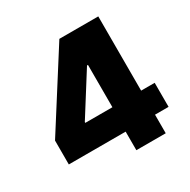

<svg xmlns="http://www.w3.org/2000/svg" viewBox="-159 -857 996 1006"><g transform="rotate(-30 339.5 -353.5)"><path d="M41 -256.8 327.1 -707H562.5V-257.8H644.5V-112.3H562.5V0H384.8V-112.3H41ZM388.7 -257.8V-513.7H382.8L224.6 -262.7V-257.8Z"/></g></svg>

Font: Pretendard JP Black
Style: Regular
Weight: 900
Designer: Base glyphs from Inter by Rasmus Andersson; Hangeul glyphs from Noto Sans CJK(Source Han Sans) by Jang Soo-young and Kan
Foundry: Kil Hyung-jin
Version: Version 1.309